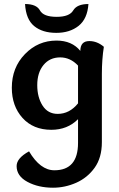

<svg xmlns="http://www.w3.org/2000/svg" viewBox="-20 -626 580 936"><path d="M238.3 289.1Q167 289.1 114 260.7Q61 232.4 61 183.6Q61 145 121.6 111.8Q176.3 204.1 245.1 204.1Q360.4 204.1 360.4 70.8V-44.9Q308.6 6.8 230.5 6.8Q142.1 6.8 89.8 -51Q37.6 -108.9 37.6 -198.2Q37.6 -296.4 101.6 -362.3Q165.5 -428.2 255.4 -428.2Q330.6 -428.2 371.6 -377.9Q371.6 -425.8 415.5 -425.8Q453.6 -425.8 486.3 -397.9Q476.6 -336.4 476.6 -265.6V66.9Q476.6 142.6 441.4 191.7Q406.2 240.7 351.6 264.9Q296.9 289.1 238.3 289.1ZM261.2 -70.8Q318.8 -70.8 360.4 -122.1V-306.2Q322.8 -346.2 273.4 -346.2Q222.7 -346.2 192.1 -309.1Q161.6 -272 161.6 -210.9Q161.6 -151.9 187.5 -111.3Q213.4 -70.8 261.2 -70.8ZM254.4 -465.8Q187 -465.8 146.7 -498.8Q106.4 -531.7 102.1 -606.4Q157.7 -606.4 174.8 -575.2Q191.9 -543.9 256.3 -543.9Q318.4 -543.9 336.9 -575.2Q355.5 -606.4 411.1 -606.4Q406.2 -534.2 363.3 -500Q320.3 -465.8 254.4 -465.8Z"/></svg>

Font: Bainsley
Style: Bold
Weight: 700
Designer: Paul James MIller
Foundry: High-Logic / Made with FontCreator
Version: Version 1.411;March 28, 2021;FontCreator 13.0.0.2683 64-bit